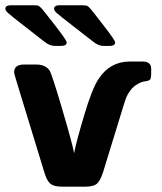

<svg xmlns="http://www.w3.org/2000/svg" viewBox="-26 -700 607 720"><path d="M-5.9 -667Q-5.9 -680.2 14.2 -680.2H102.1Q109.9 -680.2 114 -679.7Q118.2 -679.2 123.5 -674.6Q128.9 -669.9 130.9 -667.5Q132.8 -665 142.1 -653.8Q158.2 -633.8 181.2 -604Q224.1 -548.8 224.1 -541Q224.1 -527.8 202.1 -527.8H179.2Q160.2 -527.8 140.1 -543.9Q113.3 -564.9 71.8 -597.2Q16.6 -640.1 5.4 -650.1Q-5.9 -660.2 -5.9 -667ZM26.9 -429.2Q26.9 -458 64.9 -458H109.9Q145 -458 160.2 -435.1Q168.9 -420.9 207.5 -290Q246.1 -159.2 252 -125Q255.9 -153.8 290 -269Q319.8 -369.1 344.2 -404.8Q386.2 -468.8 460 -469.2H508.8Q541 -469.2 541 -441.9V-428.2Q541 -407.2 537.1 -402.1Q533.2 -397 518.1 -395Q502.9 -393.1 490.2 -384.8Q474.1 -376 463.1 -361.1Q452.1 -346.2 448 -335.7Q443.8 -325.2 437 -303.2L360.8 -55.2Q351.1 -24.4 338.6 -12.2Q326.2 0 293.9 0H207Q174.8 0 161.9 -12Q148.9 -23.9 140.1 -54.2L37.1 -391.1Q26.9 -424.3 26.9 -429.2ZM176.8 -667Q176.8 -680.2 196.8 -680.2H285.2Q298.3 -680.2 303.7 -676.5Q309.1 -672.9 319.8 -659.2Q321.8 -656.2 324.2 -653.8Q340.3 -633.8 362.8 -604Q405.8 -548.8 405.8 -541Q405.8 -527.8 384.8 -527.8H361.8Q342.8 -527.8 323.2 -543.9Q296.4 -564.9 255.9 -596.2Q196.8 -642.1 186.8 -651.1Q176.8 -660.2 176.8 -667Z"/></svg>

Font: CMU Sans Serif
Style: Bold
Weight: 700
Version: Version 0.7.0